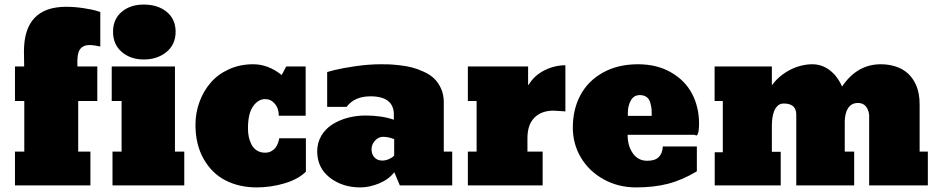

<svg xmlns="http://www.w3.org/2000/svg" viewBox="-20 -816 4131 845"><path d="M85.4 -589.4Q85.4 -786.1 271 -786.1Q310.1 -786.1 349.4 -779.8Q388.7 -773.4 401.6 -769.5Q414.6 -765.6 421.4 -763.2V-611.3Q393.1 -617.7 374.5 -617.7Q343.8 -617.7 330.8 -596.9Q317.9 -576.2 320.8 -523.4H408.2V-371.6H324.2V-148.9H377.9V0H45.9V-148.9H86.9V-371.6H45.9V-523.4H86.4Q86.4 -524.9 85.4 -589.4Z M750 -148.9H791V0H475.1V-148.9H515.1V-371.6H471.7V-523.4H750ZM612.8 -554.2Q554.7 -554.2 516.1 -587.2Q477.5 -620.1 477.5 -676.3Q477.5 -731.4 515.4 -763.7Q553.2 -795.9 612.8 -795.9Q674.8 -795.9 713.9 -763.7Q752.9 -731.4 752.9 -676.3Q752.9 -620.1 712.6 -587.2Q672.4 -554.2 612.8 -554.2Z M840.3 -266.6Q840.3 -319.8 858.2 -368.2Q876 -416.5 908 -453.1Q939.9 -489.7 988.3 -511.5Q1036.6 -533.2 1093.8 -533.2Q1160.6 -533.2 1219.7 -485.8L1239.7 -523.4H1325.2V-306.6H1207Q1207 -338.9 1189.5 -359.4Q1171.9 -379.9 1147 -379.9Q1116.2 -379.9 1093.8 -348.1Q1071.3 -316.4 1071.3 -250.5Q1071.3 -231 1075 -213.4Q1078.6 -195.8 1086.9 -179.7Q1095.2 -163.6 1110.6 -153.8Q1126 -144 1147 -144Q1162.6 -144 1174.6 -150.9Q1186.5 -157.7 1192.6 -166Q1198.7 -174.3 1202.9 -185.3Q1207 -196.3 1207.8 -200.7Q1208.5 -205.1 1209 -207.5H1326.2V-60.5Q1292.5 -26.9 1231.9 -9Q1171.4 8.8 1109.9 8.8Q1032.7 8.8 972.4 -22.2Q912.1 -53.2 876.2 -116.5Q840.3 -179.7 840.3 -266.6Z M1376 -150.4Q1376 -188 1394.3 -218.8Q1412.6 -249.5 1442.9 -268.6Q1473.1 -287.6 1510.5 -297.6Q1547.9 -307.6 1588.4 -307.6Q1659.7 -307.6 1713.4 -289.1V-311Q1713.4 -392.1 1610.4 -392.1Q1540.5 -392.1 1505.4 -345.7H1419.9V-499L1452.6 -507.8Q1485.4 -516.1 1544.4 -524.7Q1603.5 -533.2 1655.8 -533.2Q1675.8 -533.2 1691.9 -532.7Q1708 -532.2 1738.5 -528.8Q1769 -525.4 1792.7 -519.3Q1816.4 -513.2 1844 -500.7Q1871.6 -488.3 1889.9 -471.2Q1908.2 -454.1 1920.7 -427Q1933.1 -399.9 1933.1 -366.2V-148.9H1970.2V0H1739.7L1715.3 -58.1Q1690.9 -26.4 1648.4 -8.8Q1606 8.8 1565.9 8.8Q1486.8 8.8 1431.4 -34.4Q1376 -77.6 1376 -150.4ZM1615.2 -159.2Q1615.2 -137.2 1627.9 -123.3Q1640.6 -109.4 1662.1 -109.4Q1677.7 -109.4 1691.4 -115.7Q1705.1 -122.1 1709 -125.7Q1712.9 -129.4 1714.8 -131.8V-203.6L1708 -206.1Q1701.2 -209 1689.2 -211.4Q1677.2 -213.9 1666.5 -213.9Q1645.5 -213.9 1630.4 -197Q1615.2 -180.2 1615.2 -159.2Z M2039.1 -523.4H2304.2V-443.8L2306.2 -441.9Q2330.1 -482.9 2375 -505.9Q2419.9 -528.8 2468.3 -528.8V-325.7L2416.5 -329.1Q2362.8 -329.1 2332 -298.1Q2301.3 -267.1 2301.3 -208V-148.9H2368.2V0H2039.1V-148.9H2077.6V-371.6H2039.1Z M2779.8 8.8Q2700.7 8.8 2636.5 -26.9Q2572.3 -62.5 2536.6 -122.6Q2501 -182.6 2501 -254.4Q2501 -335 2534.7 -397.7Q2568.4 -460.4 2634 -496.8Q2699.7 -533.2 2787.6 -533.2Q2871.6 -533.2 2933.6 -497.3Q2995.6 -461.4 3026.1 -402.8Q3056.6 -344.2 3056.6 -271Q3056.6 -254.4 3054.2 -236.3Q3049.8 -222.2 3047.6 -220.5Q3045.4 -218.8 3036.1 -222.7H2742.2Q2742.2 -173.3 2765.4 -140.9Q2788.6 -108.4 2828.6 -108.4Q2863.8 -108.4 2879.9 -125.5Q2896 -142.6 2897 -171.4H3046.9V-62Q2982.4 -23.4 2920.2 -7.3Q2857.9 8.8 2779.8 8.8ZM2743.2 -306.2H2848.1Q2848.6 -323.2 2847.4 -335.9Q2846.2 -348.6 2841.8 -364.5Q2837.4 -380.4 2825.7 -388.9Q2814 -397.5 2795.9 -397.5Q2769.5 -397.5 2756.3 -373.8Q2743.2 -350.1 2743.2 -320.3Z M3484.4 0V-311.5Q3484.4 -360.4 3429.7 -360.4Q3412.6 -360.4 3402.3 -350.3Q3392.1 -340.3 3386.5 -325.7Q3380.9 -311 3378.9 -294.2Q3377 -277.3 3377 -264.2V-147.9H3416V0H3125.5V-146H3161.1V-371.6H3125V-523.4H3377V-440.4Q3393.6 -463.4 3414.8 -480.7Q3436 -498 3459.5 -509.8Q3482.9 -521.5 3507.3 -527.3Q3531.7 -533.2 3555.2 -533.2Q3596.2 -533.2 3630.6 -507.8Q3665 -482.4 3686 -435.1Q3752 -533.2 3856.4 -533.2Q3890.6 -533.2 3921.6 -523.4Q3952.6 -513.7 3976.1 -492.4Q3999.5 -471.2 4013.4 -437.5Q4027.3 -403.8 4027.3 -356V-148.9H4063.5V0H3805.2V-310.1Q3802.7 -333.5 3790.5 -348.1Q3778.3 -362.8 3756.3 -362.8Q3740.7 -362.8 3730 -356.7Q3719.2 -350.6 3712.2 -339.6Q3705.1 -328.6 3701.7 -314Q3698.2 -299.3 3697.8 -282.7V-148.9H3739.3V0Z"/></svg>

Font: Bevan
Style: Regular
Weight: 400
Foundry: vernon adams
Version: Version 1.000